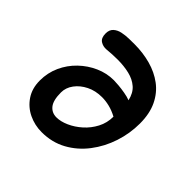

<svg xmlns="http://www.w3.org/2000/svg" viewBox="-166 -824 1001 1001"><g transform="rotate(45 334.0 -323.5)"><path d="M267 10Q216 10 171 -11.5Q126 -33 98 -74.5Q70 -116 70 -174Q70 -231 92.5 -280.5Q115 -330 154 -367.5Q193 -405 241.5 -426.5Q290 -448 342 -448Q355 -448 378 -446Q401 -444 426.5 -439.5Q452 -435 470 -428Q460 -472 433 -495.5Q406 -519 366.5 -528.5Q327 -538 280 -538Q261 -538 241.5 -537Q222 -536 202 -534Q177 -532 158 -544.5Q139 -557 139 -590Q139 -617 155 -631.5Q171 -646 195 -651Q219 -656 243.5 -656.5Q268 -657 285 -657Q348 -657 404.5 -641.5Q461 -626 504.5 -593.5Q548 -561 573 -509Q598 -457 598 -384Q598 -311 575 -241Q552 -171 508.5 -114Q465 -57 404 -23.5Q343 10 267 10ZM267 -99Q298 -99 334 -115Q370 -131 402 -159.5Q434 -188 454.5 -227Q475 -266 475 -312Q445 -328 416.5 -335Q388 -342 361 -342Q313 -342 275 -323Q237 -304 214.5 -273.5Q192 -243 192 -208Q192 -150 212.5 -124.5Q233 -99 267 -99Z"/></g></svg>

Font: Fuzzy Bubbles
Style: Bold
Weight: 700
Designer: Robert E. Leuschke
Foundry: Robert E. Leuschke
Version: Version 1.010; ttfautohint (v1.8.3)